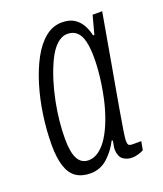

<svg xmlns="http://www.w3.org/2000/svg" viewBox="-108 -611 591 696"><g transform="rotate(-20 187.0 -263.0)"><path d="M123 12Q90 12 68 -3Q46 -18 35.5 -50.5Q25 -83 25 -133Q25 -188 33.5 -247Q42 -306 58 -358Q74 -410 96 -450.5Q118 -491 147 -514.5Q176 -538 211 -538Q240 -538 258 -526.5Q276 -515 286.5 -496.5Q297 -478 302 -455H307L326 -526H363L342 -407Q338 -382 330.5 -341Q323 -300 315 -254Q307 -208 299.5 -165.5Q292 -123 287.5 -93.5Q283 -64 283 -56Q283 -45 286 -40Q289 -35 302 -35H335L329 -2Q320 3 307.5 6.5Q295 10 284 10Q265 10 250.5 0Q236 -10 234 -37Q234 -44 235.5 -53Q237 -62 239 -72L235 -74Q219 -41 190.5 -14.5Q162 12 123 12ZM133 -35Q154 -35 173.5 -49.5Q193 -64 209 -89.5Q225 -115 238 -149.5Q251 -184 260 -224Q266 -252 270 -278.5Q274 -305 276 -330Q278 -355 278 -378Q278 -415 272 -440.5Q266 -466 252 -479Q238 -492 216 -492Q194 -492 174.5 -474Q155 -456 139.5 -424Q124 -392 111 -351Q100 -315 92.5 -277.5Q85 -240 81.5 -204.5Q78 -169 78 -137Q78 -85 91.5 -60Q105 -35 133 -35Z"/></g></svg>

Font: Archivo ExtraCondensed ExtraLight
Style: Italic
Weight: 250
Width: 2
Italic angle: -10°
Designer: Hector Gatti
Foundry: Omnibus-Type
Version: Version 2.001